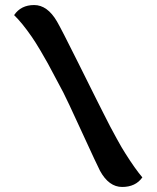

<svg xmlns="http://www.w3.org/2000/svg" viewBox="-20 -736 625 762"><path d="M36 -676Q63 -716 115.5 -716Q168 -716 206 -651Q223 -622 290 -487.5Q357 -353 363 -341Q369 -329 389.5 -288.5Q410 -248 417 -234.5Q424 -221 444 -184.5Q464 -148 477 -128Q516 -66 545 -32Q518 6 465 6Q412 6 377 -58Q366 -79 304.5 -213Q243 -347 231 -369.5Q219 -392 198.5 -430.5Q178 -469 170 -484Q162 -499 141 -534.5Q120 -570 106 -590Q68 -645 36 -676Z"/></svg>

Font: Salsa
Style: Regular
Weight: 400
Designer: John Vargas Beltrn
Foundry: John Vargas Beltran
Version: Version 1.002